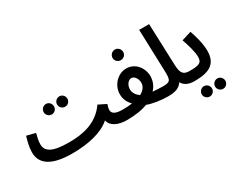

<svg xmlns="http://www.w3.org/2000/svg" viewBox="-119 -1224 2380 1941"><g transform="rotate(-30 1071.0 -253.5)"><path d="M402 -425C435 -425 461 -452 461 -485C461 -519 435 -547 402 -547C368 -547 341 -519 341 -485C341 -452 368 -425 402 -425ZM558 -425C591 -425 617 -452 617 -485C617 -518 591 -546 558 -546C524 -546 497 -518 497 -485C497 -452 524 -425 558 -425Z M385 21C572 21 739 -17 836 -104C850 -33 929 5 1034 5C1077 5 1100 -20 1100 -54C1100 -85 1083 -109 1043 -109C953 -109 926 -137 926 -174C926 -188 930 -209 940 -236L850 -281C741 -125 576 -93 411 -93C208 -93 149 -142 149 -223C149 -260 161 -309 170 -343L68 -369C53 -318 35 -250 35 -193C35 -56 145 21 385 21Z M1281 -551C1314 -551 1342 -578 1342 -612C1342 -646 1314 -675 1281 -675C1246 -675 1218 -646 1218 -612C1218 -578 1246 -551 1281 -551Z M1033 5C1121 5 1214 -8 1273 -33C1338 -9 1431 5 1514 5C1557 5 1581 -21 1581 -54C1581 -85 1563 -109 1524 -109C1488 -109 1442 -111 1398 -115C1434 -153 1458 -202 1458 -263C1458 -359 1388 -452 1283 -452C1187 -452 1098 -365 1098 -256C1098 -194 1126 -149 1158 -116C1123 -111 1083 -108 1043 -109ZM1211 -249C1211 -299 1244 -342 1280 -342C1317 -342 1345 -294 1345 -253C1345 -207 1317 -172 1271 -148C1236 -174 1211 -207 1211 -249Z M1514 5C1595 5 1647 -13 1680 -63C1705 -14 1758 5 1819 5C1861 5 1885 -20 1885 -54C1885 -85 1868 -109 1828 -109C1758 -109 1730 -135 1727 -240L1709 -724H1593L1609 -239C1612 -135 1608 -109 1524 -109Z M2032 217C2064 217 2091 190 2091 157C2091 124 2064 96 2032 96C1998 96 1971 124 1971 157C1971 190 1998 217 2032 217ZM1876 217C1908 217 1935 190 1935 157C1935 124 1908 96 1876 96C1842 96 1815 124 1815 157C1815 190 1842 217 1876 217Z M1818 5C1982 5 2085 -35 2085 -199C2085 -276 2057 -381 2032 -448L1920 -413C1946 -340 1973 -247 1973 -192C1973 -121 1939 -109 1828 -109Z"/></g></svg>

Font: Noto Sans Arabic SemCond SemBd
Style: Regular
Weight: 600
Width: 4
Designer: Monotype Design Team, Nadine Chahine, Nizar Qandah and Khaled Hosny
Foundry: Monotype Imaging Inc.
Version: Version 2.012